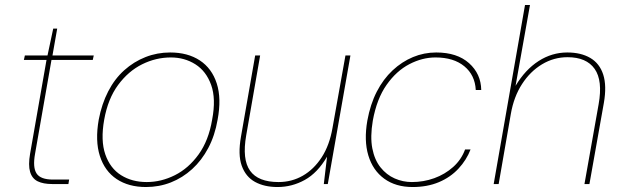

<svg xmlns="http://www.w3.org/2000/svg" viewBox="-20 -740 2497 772"><path d="M190 0Q154 0 131.5 -11Q109 -22 101 -49Q93 -76 101 -122L167 -499H76L80 -517H171L194 -625H210L191 -517H357L353 -499H187L121 -122Q111 -67 127 -42.5Q143 -18 193 -18H258L255 0Z M567 12Q497 12 449 -20Q401 -52 381.5 -113Q362 -174 377 -259Q389 -322 415 -372.5Q441 -423 479.5 -457.5Q518 -492 565 -510.5Q612 -529 664 -529Q735 -529 783.5 -497Q832 -465 851.5 -404.5Q871 -344 855 -259Q844 -195 817.5 -145Q791 -95 752.5 -60Q714 -25 667 -6.5Q620 12 567 12ZM570 -8Q628 -8 683 -35.5Q738 -63 778.5 -119Q819 -175 833 -259Q849 -343 829 -398.5Q809 -454 765.5 -481.5Q722 -509 667 -509Q607 -509 551.5 -481.5Q496 -454 455 -398.5Q414 -343 399 -259Q384 -175 403.5 -119Q423 -63 467 -35.5Q511 -8 570 -8Z M1096 12Q1043 12 1005.5 -8.5Q968 -29 952 -73.5Q936 -118 949 -191L1006 -517H1026L970 -196Q953 -99 985.5 -53.5Q1018 -8 1100 -8Q1153 -8 1197.5 -33.5Q1242 -59 1273.5 -107.5Q1305 -156 1317 -226L1369 -517H1389L1298 0H1282L1295 -110Q1257 -45 1205.5 -16.5Q1154 12 1096 12Z M1639 12Q1571 12 1525 -21.5Q1479 -55 1461 -115Q1443 -175 1457 -255Q1469 -321 1495 -371.5Q1521 -422 1558.5 -457Q1596 -492 1640.5 -510.5Q1685 -529 1734 -529Q1818 -529 1866 -486Q1914 -443 1915 -378H1893Q1890 -438 1847 -473.5Q1804 -509 1731 -509Q1678 -509 1626 -482Q1574 -455 1534.5 -399Q1495 -343 1479 -255Q1468 -190 1477 -143.5Q1486 -97 1510 -67Q1534 -37 1567 -22.5Q1600 -8 1636 -8Q1683 -8 1726 -23.5Q1769 -39 1802 -68.5Q1835 -98 1850 -139H1872Q1856 -97 1823.5 -62Q1791 -27 1744.5 -7.5Q1698 12 1639 12Z M1965 0 2091 -720H2111L2053 -395Q2092 -460 2145.5 -494.5Q2199 -529 2261 -529Q2316 -529 2353.5 -507Q2391 -485 2405.5 -440Q2420 -395 2408 -326L2350 0H2330L2387 -321Q2404 -416 2371 -463Q2338 -510 2262 -510Q2207 -510 2159.5 -481.5Q2112 -453 2079 -402Q2046 -351 2034 -282L1985 0Z"/></svg>

Font: DM Sans 11pt Thin
Style: Italic
Weight: 250
Italic angle: -10°
Version: Version 4.004;gftools[0.9.30]